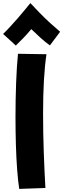

<svg xmlns="http://www.w3.org/2000/svg" viewBox="-53 -1150 408 1239"><path d="M71 69Q63 17 57.5 -57Q52 -131 49.5 -218Q47 -305 47 -395Q47 -508 51 -615Q55 -722 63 -803L247 -800Q236 -729 230.5 -633Q225 -537 225 -415Q225 -291 229.5 -166Q234 -41 240 63ZM-33 -931Q-14 -949 10.5 -975.5Q35 -1002 60 -1030.5Q85 -1059 106.5 -1085.5Q128 -1112 143 -1130Q169 -1102 201.5 -1068.5Q234 -1035 269 -1003Q304 -971 335 -945L269 -857Q236 -881 208 -906.5Q180 -932 149 -962Q123 -931 100.5 -907.5Q78 -884 49 -856Q47 -858 34.5 -869.5Q22 -881 6 -895.5Q-10 -910 -21 -920Z"/></svg>

Font: Mochiy Pop One
Style: Regular
Weight: 400
Designer: FONTDASU
Foundry: FONTDASU / Google Inc. / Adobe
Version: Version 2.000